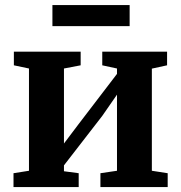

<svg xmlns="http://www.w3.org/2000/svg" viewBox="-20 -762 738 782"><path d="M35 0V-56.5L98 -66.5V-483L36.5 -496V-551.5H308.5V-496L240.5 -483V-177.5L299 -255L456.5 -461V-483L396.5 -496V-551.5H660.5V-496L598.5 -482.5V-66.5L663 -56.5V0H389V-56.5L456.5 -66.5V-376.5L396.5 -290L240.5 -88.5V-64.5L300.5 -56.5V0ZM508 -741.5V-655.5H193.5V-741.5Z"/></svg>

Font: Merriweather 28pt
Style: Bold
Weight: 700
Version: Version 2.100